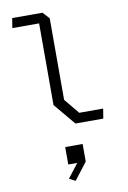

<svg xmlns="http://www.w3.org/2000/svg" viewBox="-118 -833 855 1279"><g transform="rotate(-10 310.0 -194.0)"><path d="M351.5 0H540L550.5 -66H389L304.5 -168.5V-720L263.5 -765H58.5L48 -699H229V-146.5ZM245 354.5 286.5 376.5 375 261.5V142.5H257V260.5H318Z"/></g></svg>

Font: Monaspace Krypton Light
Style: Regular
Weight: 300
Designer: Riley Cran & the Lettermatic Team
Foundry: Lettermatic
Version: Version 1.101 (Monaspace Krypton)